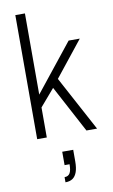

<svg xmlns="http://www.w3.org/2000/svg" viewBox="-106 -776 647 1102"><g transform="rotate(-10 217.0 -225.5)"><path d="M66 0V-723H122V-250L342 -526H407L243 -320L415 0H353L207 -274L122 -175V0ZM183 272V242Q205 242 214.5 225.5Q224 209 224 174H195V96H259V163Q259 201 250.5 225Q242 249 225.5 260.5Q209 272 183 272Z"/></g></svg>

Font: Archivo SemiCondensed ExtraLight
Style: Regular
Weight: 250
Width: 4
Designer: Hector Gatti
Foundry: Omnibus-Type
Version: Version 2.001